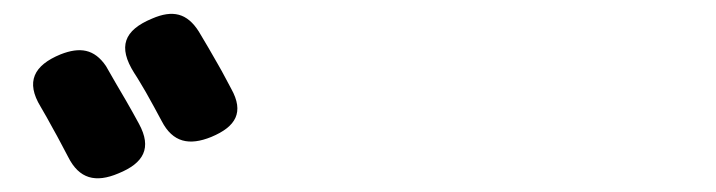

<svg xmlns="http://www.w3.org/2000/svg" viewBox="-20 -867 1040 279"><path d="M163 -721C153 -738 143 -755 134 -771C117 -796 96 -799 68 -788C29 -772 17 -748 39 -712C45 -702 51 -691 57 -680C65 -666 72 -652 79 -639C95 -607 119 -601 152 -615C189 -630 201 -652 182 -687C176 -698 170 -709 163 -721ZM297 -773C288 -789 278 -806 269 -821C252 -848 231 -853 201 -840C160 -823 151 -799 175 -761C181 -752 186 -743 192 -733C200 -719 208 -704 215 -691C231 -660 255 -655 287 -668C323 -683 335 -704 316 -738C310 -749 304 -761 297 -773Z"/></svg>

Font: GenSenRounded2 TW H
Style: Regular
Weight: 900
Version: Version 2.100;PS 2.1;hotconv 16.6.51;makeotf.lib2.5.65220 DE